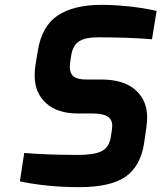

<svg xmlns="http://www.w3.org/2000/svg" viewBox="-20 -766 666 792"><path d="M62 -18 80 -135Q176 -127 303 -127Q369 -127 399.5 -142.5Q430 -158 437 -200L441 -226Q443 -240 443 -246Q443 -274 423 -286Q403 -298 359 -298H300Q217 -298 170 -340.5Q123 -383 123 -454Q123 -474 126 -496L136 -556Q152 -658 218 -702Q284 -746 400 -746Q452 -746 513 -739.5Q574 -733 626 -721L607 -604Q514 -612 382 -612Q333 -612 307 -596Q281 -580 274 -539L270 -513Q268 -497 268 -491Q268 -463 284 -450.5Q300 -438 335 -438H398Q489 -438 538 -395.5Q587 -353 587 -282Q587 -265 584 -242L574 -173Q559 -79 497 -36.5Q435 6 306 6Q234 6 170 -1Q106 -8 62 -18Z"/></svg>

Font: Exo
Style: Bold Italic
Weight: 700
Italic angle: -9°
Designer: Natanael Gama
Foundry: Natanael Gama
Version: Version 1.500; ttfautohint (v1.6)